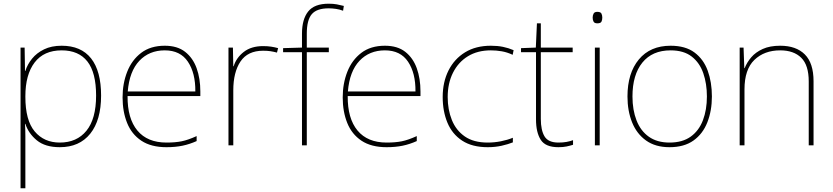

<svg xmlns="http://www.w3.org/2000/svg" viewBox="-20 -785 4498 1037"><path d="M313 -538Q418 -538 472 -469.5Q526 -401 526 -269Q526 -136 467.5 -63Q409 10 303 10Q224 10 179 -27Q134 -64 117 -116H115Q117 -82 117 -49.5Q117 -17 117 15V232H91V-528H113L115 -402H117Q128 -437 153 -468Q178 -499 218 -518.5Q258 -538 313 -538ZM313 -513Q217 -513 167 -447.5Q117 -382 117 -265V-262Q117 -135 167.5 -75Q218 -15 303 -15Q395 -15 447 -79Q499 -143 499 -269Q499 -393 452 -453Q405 -513 313 -513Z M870 -538Q938 -538 980 -505Q1022 -472 1042 -416.5Q1062 -361 1062 -291V-266H669Q668 -145 722 -80Q776 -15 879 -15Q927 -15 961.5 -22Q996 -29 1042 -50V-23Q1004 -6 965.5 2Q927 10 879 10Q796 10 743.5 -25Q691 -60 666.5 -121Q642 -182 642 -259Q642 -334 667 -397.5Q692 -461 742.5 -499.5Q793 -538 870 -538ZM870 -513Q786 -513 732.5 -456.5Q679 -400 670 -291H1035Q1036 -390 995 -451.5Q954 -513 870 -513Z M1401 -536Q1425 -536 1444.5 -533Q1464 -530 1482 -525L1476 -501Q1457 -506 1440.5 -508.5Q1424 -511 1401 -511Q1318 -511 1279 -453Q1240 -395 1240 -297V0H1214V-528H1238L1240 -427H1242Q1256 -473 1296.5 -504.5Q1337 -536 1401 -536Z M1756 -503H1637V0H1611V-503H1509V-525L1611 -528V-603Q1611 -681 1644.5 -723Q1678 -765 1755 -765Q1780 -765 1799 -761.5Q1818 -758 1837 -753L1833 -727Q1815 -734 1794.5 -737Q1774 -740 1755 -740Q1691 -740 1664 -708.5Q1637 -677 1637 -603V-528H1756Z M2059 -538Q2127 -538 2169 -505Q2211 -472 2231 -416.5Q2251 -361 2251 -291V-266H1858Q1857 -145 1911 -80Q1965 -15 2068 -15Q2116 -15 2150.5 -22Q2185 -29 2231 -50V-23Q2193 -6 2154.5 2Q2116 10 2068 10Q1985 10 1932.5 -25Q1880 -60 1855.5 -121Q1831 -182 1831 -259Q1831 -334 1856 -397.5Q1881 -461 1931.5 -499.5Q1982 -538 2059 -538ZM2059 -513Q1975 -513 1921.5 -456.5Q1868 -400 1859 -291H2224Q2225 -390 2184 -451.5Q2143 -513 2059 -513Z M2614 10Q2530 10 2476 -25.5Q2422 -61 2396.5 -122.5Q2371 -184 2371 -261Q2371 -342 2402.5 -404.5Q2434 -467 2492 -502.5Q2550 -538 2631 -538Q2667 -538 2696.5 -532Q2726 -526 2754 -514L2749 -489Q2719 -503 2689.5 -508Q2660 -513 2631 -513Q2559 -513 2507 -481Q2455 -449 2426.5 -392Q2398 -335 2398 -261Q2398 -193 2420.5 -137Q2443 -81 2490.5 -48Q2538 -15 2614 -15Q2650 -15 2685.5 -22Q2721 -29 2750 -41V-16Q2725 -6 2690 2Q2655 10 2614 10Z M2996 -15Q3021 -15 3040 -18.5Q3059 -22 3075 -28V-3Q3059 2 3040.5 6Q3022 10 2996 10Q2926 10 2900.5 -30Q2875 -70 2875 -140V-503H2794V-525L2874 -528L2880 -659H2901V-528H3073V-503H2901V-143Q2901 -82 2921 -48.5Q2941 -15 2996 -15Z M3206 -721Q3224 -721 3228.5 -711.5Q3233 -702 3233 -690Q3233 -677 3228.5 -668Q3224 -659 3206 -659Q3191 -659 3186 -668Q3181 -677 3181 -690Q3181 -702 3186 -711.5Q3191 -721 3206 -721ZM3219 -528V0H3193V-528Z M3825 -264Q3825 -187 3800.5 -124.5Q3776 -62 3725.5 -26Q3675 10 3596 10Q3520 10 3469.5 -26Q3419 -62 3394 -124Q3369 -186 3369 -264Q3369 -390 3430.5 -464Q3492 -538 3602 -538Q3682 -538 3731 -501.5Q3780 -465 3802.5 -403Q3825 -341 3825 -264ZM3396 -264Q3396 -191 3418 -134.5Q3440 -78 3484.5 -46.5Q3529 -15 3596 -15Q3666 -15 3710.5 -47Q3755 -79 3776.5 -135.5Q3798 -192 3798 -264Q3798 -333 3778.5 -389.5Q3759 -446 3716 -479.5Q3673 -513 3602 -513Q3503 -513 3449.5 -447Q3396 -381 3396 -264Z M4194 -538Q4280 -538 4327 -491Q4374 -444 4374 -346V0H4348V-345Q4348 -433 4307.5 -473Q4267 -513 4194 -513Q4108 -513 4054.5 -461.5Q4001 -410 4001 -302V0H3975V-528H3996L4000 -417H4002Q4014 -448 4037.5 -475.5Q4061 -503 4099.5 -520.5Q4138 -538 4194 -538Z"/></svg>

Font: Noto Sans Kannada Thin
Style: Regular
Weight: 100
Designer: Jelle Bosma - Monotype Design Team
Foundry: Monotype Imaging Inc.
Version: Version 2.005; ttfautohint (v1.8.4.7-5d5b)